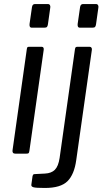

<svg xmlns="http://www.w3.org/2000/svg" viewBox="-20 -762 517 952"><path d="M125.8 -14.3Q124.5 -4.8 121.7 -2.4Q118.8 0 108.3 0H57.2Q48 0 44.5 -4.3Q41.1 -8.6 42.1 -16.5L113 -518.8Q114.2 -526.2 116.3 -528.1Q118.3 -530 124.4 -530H186.9Q192.7 -530 195.2 -525.8Q197.7 -521.7 196.7 -514.9ZM217.7 -641.9Q216.4 -632.7 213 -628.7Q209.7 -624.7 199.2 -624.7H138.1Q130 -624.7 127.7 -630.6Q125.4 -636.5 126.7 -644.4L138.6 -727Q140.9 -742 153.5 -742H218.6Q224.4 -742 227.5 -736.8Q230.6 -731.5 229.3 -724.4ZM358.1 31.4Q348.4 102.8 314.7 136.4Q280.9 170 203 170Q158 170 146 166.5Q134.1 163 135.4 154.2L141.4 110.9Q142.4 106.6 144.2 104.2Q146 101.8 151 101.3L202.9 98.6Q234.7 97.1 252 79.9Q269.4 62.7 275.6 21.1L351.8 -518.8Q353 -525.4 355.4 -527.7Q357.9 -530 364 -530H424.5Q430.6 -530 433.5 -525.5Q436.5 -521 435.5 -514.9L358.1 31.4ZM456.2 -641.9Q454.9 -632.7 451.5 -628.7Q448.2 -624.7 437.7 -624.7H376.6Q368.5 -624.7 366.2 -630.6Q363.9 -636.5 365.2 -644.4L377.1 -727Q379.4 -742 392.1 -742H457.1Q462.9 -742 466 -736.8Q469.1 -731.5 467.8 -724.4Z"/></svg>

Font: Libre Franklin Thin
Style: Italic
Weight: 100
Italic angle: -8°
Designer: Pablo Impallari, Rodrigo Fuenzalida, Nhung Nguyen
Foundry: Impallari Type
Version: Version 3.000